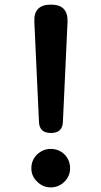

<svg xmlns="http://www.w3.org/2000/svg" viewBox="-20 -795 440 833"><path d="M201 -218Q150 -218 149 -268L129 -700Q125 -775 201 -775Q276 -775 273 -700L253 -268Q252 -218 201 -218ZM200 18Q166 18 141 -7Q116 -31 116 -65Q116 -100 141 -125Q167 -149 200 -149Q235 -149 260 -125Q284 -100 284 -65Q284 -31 260 -7Q235 18 200 18Z"/></svg>

Font: s+UCsàWOS
Style: Regular
Weight: 400
Designer: FontworksQlS√∏0¬ü¬ôs√†OS¬àe[W\~√Ñ: ZERO[P0e√∂QI¬ä0¬ÉFSW0¬ò¬ëQ√°0R¬ûO0Little White Dog0YHv}N_0^_qMagmeta0v
Version: Version 1.000; 20230222